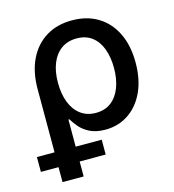

<svg xmlns="http://www.w3.org/2000/svg" viewBox="-131 -641 853 939"><g transform="rotate(-15 295.5 -172.0)"><path d="M69.8 204.1V-267.1Q69.8 -353 100.3 -416.3Q130.9 -479.5 186.5 -513.9Q242.2 -548.3 318.4 -548.3Q393.6 -548.3 449.2 -514.6Q504.9 -481 535.6 -418Q566.4 -355 566.4 -268.6Q566.4 -183.6 537.4 -120.8Q508.3 -58.1 457 -23.7Q405.8 10.7 339.4 10.7Q292.5 10.7 261.2 -5.1Q230 -21 211.4 -43Q192.9 -64.9 181.6 -84H176.8V204.1ZM315.9 -80.6Q362.3 -80.6 393.8 -105Q425.3 -129.4 441.4 -172.4Q457.5 -215.3 457.5 -270.5Q457.5 -324.2 442.1 -366.5Q426.8 -408.7 395.5 -432.9Q364.3 -457 317.4 -457Q272 -457 239.7 -433.8Q207.5 -410.6 190.7 -368.9Q173.8 -327.1 173.8 -270.5Q173.8 -214.4 190.4 -171.4Q207 -128.4 239 -104.5Q271 -80.6 315.9 -80.6ZM-19.5 128.4V53.2H308.6V128.4Z"/></g></svg>

Font: Inter 17pt Medium
Style: Regular
Weight: 500
Version: Version 4.001;git-66647c0bb